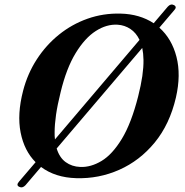

<svg xmlns="http://www.w3.org/2000/svg" viewBox="-20 -773 814 847"><path d="M64.5 51Q50 44 64 28L137 -57.5Q87 -107.5 71 -188.2Q55 -269 82 -373Q101.5 -448 142.2 -511Q183 -574 240 -620Q297 -666 366.2 -690.5Q435.5 -715 512 -713Q596 -711 658 -670.5L720 -743.5Q733 -758 747.5 -750.5Q762 -742.5 749 -728.5L683 -651Q738 -602 758.5 -522.2Q779 -442.5 756 -342.5Q728.5 -224.5 662.5 -144.2Q596.5 -64 506.2 -24Q416 16 316.5 13Q224 10.5 161 -36.5L92.5 44Q79 58.5 64.5 51ZM221 -190.5Q220.5 -173 222.5 -158L595.5 -597Q580.5 -628.5 555.2 -645.2Q530 -662 499 -664Q450.5 -667 402.5 -636.2Q354.5 -605.5 313.8 -538.8Q273 -472 247.5 -366.5Q233.5 -310.5 227.2 -266.8Q221 -223 221 -190.5ZM334 -36.5Q380.5 -34.5 428 -63Q475.5 -91.5 517.5 -160.5Q559.5 -229.5 589.5 -348Q602 -397.5 607.8 -437.2Q613.5 -477 613 -508.5Q612.5 -537.5 607.5 -561.5L230 -118Q242.5 -77.5 269.8 -57.8Q297 -38 334 -36.5Z"/></svg>

Font: Fraunces 9pt SemiBold
Style: Italic
Weight: 600
Italic angle: -16°
Version: Version 1.000;[b76b70a41]